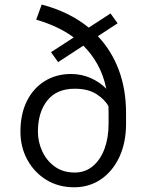

<svg xmlns="http://www.w3.org/2000/svg" viewBox="-20 -791 624 821"><path d="M134.8 -707 158.2 -771.5Q276.4 -740.7 359.4 -672.9L452.6 -733.4L482.9 -691.4L398.4 -636.2Q456.1 -575.7 487.5 -492.9Q519 -410.2 519 -307.1V-261.2Q519 -181.2 490.5 -119.9Q461.9 -58.6 411.9 -24.4Q361.8 9.8 297.4 9.8Q229.5 9.8 177.7 -22.2Q126 -54.2 96.7 -108.2Q67.4 -162.1 67.4 -228Q67.4 -303.7 95 -358.9Q122.6 -414.1 171.4 -444.3Q220.2 -474.6 283.7 -474.6Q328.6 -474.6 367.7 -457.3Q406.7 -439.9 434.6 -411.6Q422.4 -469.7 397 -515.4Q371.6 -561 336.4 -595.7L228.5 -525.4L198.2 -567.9L295.4 -630.9Q260.3 -656.7 219.5 -675.5Q178.7 -694.3 134.8 -707ZM142.1 -228Q142.1 -185.1 160.4 -144.8Q178.7 -104.5 213.9 -78.9Q249 -53.2 299.3 -53.2Q344.2 -53.2 376.7 -80.3Q409.2 -107.4 426.8 -154.5Q444.3 -201.7 444.3 -261.2V-308.1Q444.3 -322.3 443.8 -336.4Q428.7 -365.2 392.8 -388.4Q356.9 -411.6 299.8 -411.6Q222.2 -411.6 182.1 -361.1Q142.1 -310.5 142.1 -228Z"/></svg>

Font: Vazirmatn UI FD Light
Style: Regular
Weight: 300
Designer: Saber Rastikerdar
Foundry: Saber Rastikerdar
Version: Version 33.003